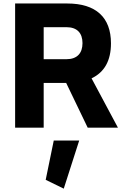

<svg xmlns="http://www.w3.org/2000/svg" viewBox="-20 -742 707 1116"><path d="M245.6 303.2 350.6 354.5 440.4 74.7H292.5ZM233.9 -259.8H364.7L489.7 0H665.5L512.2 -286.6C587.4 -322.3 625 -390.1 625 -490.2C625 -641.1 537.6 -721.7 371.1 -721.7H67.9V0H233.9ZM366.2 -584C428.7 -584 459.5 -549.3 459.5 -491.2C459.5 -432.6 428.2 -397.9 366.2 -397.9H233.9V-584Z"/></svg>

Font: Estedad ExtraBold
Style: Regular
Weight: 800
Designer: Amin Abedi
Version: Version 7.3